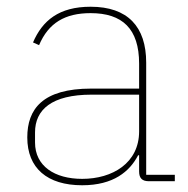

<svg xmlns="http://www.w3.org/2000/svg" viewBox="-20 -538 559 570"><path d="M499 0V-19H414V-352C414 -459 359 -518 249 -518C155 -518 106 -477 78 -412L96 -404C124 -470 173 -499 249 -499C343 -499 393 -453 393 -349V-275H251C106 -275 61 -214 61 -130C61 -39 120 12 224 12C317 12 365 -29 390 -77H393V-29C393 -9 402 0 422 0ZM224 -7C142 -7 84 -45 84 -115V-145C84 -212 133 -257 252 -257H393V-148C393 -54 314 -7 224 -7Z"/></svg>

Font: IBM Plex Thai Looped Thin
Style: Regular
Weight: 100
Designer: Mike Abbink, Paul van der Laan, Pieter van Rosmalen, Ben Mitchell, Mark Frömberg
Foundry: Bold Monday
Version: Version 1.0